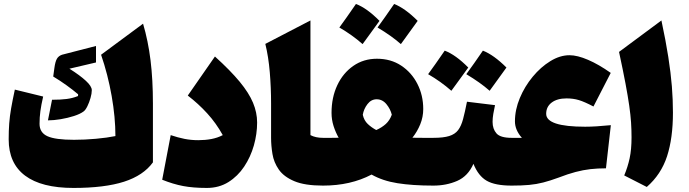

<svg xmlns="http://www.w3.org/2000/svg" viewBox="-20 -928 3446 960"><path d="M744.6 -116.2Q697.3 -50.8 600.3 -19.5Q503.4 11.7 347.2 11.7Q187.5 11.7 105.5 -49.8Q23.4 -111.3 23.4 -231.4Q23.4 -274.9 26.1 -310.8Q28.8 -346.7 35.6 -386.2Q42.5 -425.8 54.2 -480L195.8 -445.3Q186 -402.8 181.9 -372.1Q177.7 -341.3 177.7 -309.1Q177.7 -265.1 216.8 -247.1Q255.9 -229 350.1 -229Q402.8 -229 459.7 -234.1Q516.6 -239.3 557.1 -247.6Q557.1 -341.3 538.3 -448.2Q519.5 -555.2 485.4 -654.3L695.3 -809.6Q720.7 -723.6 732.7 -626.5Q744.6 -529.3 744.6 -410.6ZM460 -698.2V-615.7L327.1 -584.5Q379.9 -551.3 409.4 -523.9Q439 -496.6 439 -477.1Q439 -460.4 432.6 -438.2Q426.3 -416 417 -397Q407.7 -377.9 398.4 -371.1Q380.9 -357.9 349.6 -347.9Q318.4 -337.9 283.4 -332Q248.5 -326.2 219.7 -326.2L240.2 -429.2Q283.2 -429.2 313.2 -433.1Q343.3 -437 370.1 -447.8L370.6 -456.5Q344.7 -478.5 312.5 -501.7Q280.3 -524.9 246.1 -545.4L252 -588.4Q256.3 -620.1 264.6 -634.3Q272.9 -648.4 290 -654.3Z M1265.6 -315.4Q1265.6 -258.3 1249.3 -200.7Q1232.9 -143.1 1200.9 -95Q1168.9 -46.9 1122.1 -17.6Q1075.2 11.7 1014.2 11.7Q945.8 11.7 895.8 2.2Q845.7 -7.3 791 -29.3L833.5 -252.4Q869.6 -240.2 902.6 -233.6Q935.5 -227.1 971.7 -227.1Q1005.9 -227.1 1036.9 -232.9Q1067.9 -238.8 1093.8 -252.4Q1060.5 -312.5 1016.1 -361.1Q971.7 -409.7 918.9 -450.2L1054.7 -645.5Q1132.3 -575.2 1178.5 -519.3Q1224.6 -463.4 1245.1 -414.3Q1265.6 -365.2 1265.6 -315.4Z M1532.2 -825.7V-252.4Q1558.1 -238.8 1594.7 -238.8H1595.2V0H1594.7Q1503.9 0 1451.4 -22.2Q1398.9 -44.4 1374 -80.3Q1349.1 -116.2 1342.3 -158Q1335.4 -199.7 1335.4 -238.8V-410.6Q1335.4 -489.3 1328.9 -567.1Q1322.3 -645 1306.6 -708.5Z M1864.7 -634.3Q1934.1 -634.3 1986.1 -599.9Q2038.1 -565.4 2067.1 -508.3Q2096.2 -451.2 2096.2 -382.8Q2096.2 -343.3 2081.3 -306.6Q2066.4 -270 2042 -239.3Q2064 -238.8 2094.5 -238.8Q2125 -238.8 2146.5 -238.8H2147V0H2146.5Q2042 0 1967.3 -12Q1892.6 -23.9 1837.9 -55.2Q1732.9 0 1595.2 0Q1583.5 0 1577.6 -8.3Q1571.8 -16.6 1571.8 -41V-197.8Q1571.8 -222.2 1577.6 -230.5Q1583.5 -238.8 1595.2 -238.8Q1614.7 -238.8 1637.5 -238.8Q1660.2 -238.8 1673.3 -239.3Q1658.2 -265.6 1647.9 -297.6Q1637.7 -329.6 1637.7 -363.8Q1637.7 -440.9 1666.5 -502Q1695.3 -563 1746.6 -598.6Q1797.9 -634.3 1864.7 -634.3ZM1863.3 -431.6Q1835.9 -431.6 1817.4 -407.5Q1798.8 -383.3 1793.9 -354Q1800.3 -325.7 1818.8 -308.1Q1837.4 -290.5 1861.3 -277.8Q1889.6 -290.5 1909.2 -308.3Q1928.7 -326.2 1939 -354.5Q1932.1 -382.8 1912.1 -407.2Q1892.1 -431.6 1863.3 -431.6ZM1676.8 -790.5Q1709.5 -835 1759.8 -908.2Q1814.9 -887.2 1877.4 -823.7Q1856 -793.9 1835 -765.1Q1814 -736.3 1793 -707.5Q1740.2 -753.9 1676.8 -790.5ZM1867.7 -790.5Q1903.8 -839.8 1950.7 -908.2Q2005.4 -886.7 2068.4 -823.7Q2042 -786.6 1984.4 -707.5Q1938 -748.5 1867.7 -790.5Z M2120.6 -557.1Q2153.3 -601.6 2203.6 -674.8Q2258.8 -653.8 2321.3 -590.3Q2299.8 -560.5 2278.8 -531.7Q2257.8 -502.9 2236.8 -474.1Q2184.1 -520.5 2120.6 -557.1ZM2311.5 -557.1Q2347.7 -606.4 2394.5 -674.8Q2449.2 -653.3 2512.2 -590.3Q2485.8 -553.2 2428.2 -474.1Q2381.8 -515.1 2311.5 -557.1ZM2147 0Q2135.3 0 2129.4 -8.3Q2123.5 -16.6 2123.5 -41V-197.8Q2123.5 -222.2 2129.4 -230.5Q2135.3 -238.8 2147 -238.8Q2196.8 -238.8 2225.8 -247.8Q2254.9 -256.8 2270.5 -277.3Q2286.1 -297.9 2295.4 -332.8Q2304.7 -367.7 2314.9 -419.4L2455.1 -402.3Q2450.2 -379.9 2446.5 -358.6Q2442.9 -337.4 2442.9 -318.8Q2442.9 -283.2 2462.4 -261Q2481.9 -238.8 2538.1 -238.8H2538.6V0H2538.1Q2455.6 0 2413.6 -24.2Q2371.6 -48.3 2347.2 -108.9Q2320.3 -47.4 2266.4 -23.7Q2212.4 0 2147 0Z M2827.6 -651.9Q2866.7 -651.9 2920.2 -628.9Q2973.6 -606 3033.7 -563.5L2947.3 -395.5Q2902.8 -418.9 2874.5 -427.5Q2846.2 -436 2812.5 -436Q2766.1 -436 2738.5 -415.3Q2710.9 -394.5 2710.9 -358.9Q2710.9 -294.4 2905.8 -294.4Q2958 -294.4 3034.2 -302.2L3009.8 -86.4Q2968.3 -86.4 2931.9 -82.3Q2895.5 -78.1 2857.7 -68.1Q2819.8 -58.1 2772.9 -40Q2730.5 -24.4 2696.3 -15.6Q2662.1 -6.8 2625.7 -3.4Q2589.4 0 2538.6 0Q2525.9 0 2520.5 -9.3Q2515.1 -18.6 2515.1 -41V-197.8Q2515.1 -220.2 2520.5 -229.5Q2525.9 -238.8 2538.6 -238.8H2589.4Q2554.7 -277.8 2554.7 -321.3Q2554.7 -379.4 2579.1 -437.7Q2603.5 -496.1 2643.6 -544.4Q2683.6 -592.8 2731.7 -622.3Q2779.8 -651.9 2827.6 -651.9Z M3287.1 -825.7Q3309.1 -723.1 3321.5 -643.1Q3334 -563 3339.4 -496.1Q3344.7 -429.2 3344.7 -365.2Q3344.7 -237.3 3315.2 -146.5Q3285.6 -55.7 3213.9 6.8L3101.1 -50.8Q3118.7 -92.8 3128.2 -136.7Q3137.7 -180.7 3137.7 -241.2Q3137.7 -278.8 3135.3 -315.9Q3132.8 -353 3126.2 -399.4Q3119.6 -445.8 3107.4 -510.7Q3095.2 -575.7 3075.2 -668.5Z"/></svg>

Font: Pinar DS1 Black
Style: Regular
Weight: 900
Designer: Amin Abedi
Version: Version 3.000